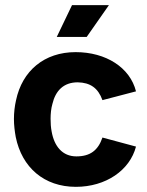

<svg xmlns="http://www.w3.org/2000/svg" viewBox="-20 -720 569 744"><path d="M200 -577H316L402 -700H259ZM274 4C390 4 483 -60 507 -152L377 -187C360 -137 329 -114 276 -114C222 -114 190 -153 180 -211C177 -226 176 -243 176 -260C176 -279 178 -300 183 -317C195 -368 226 -401 281 -401C330 -400 360 -379 377 -332L507 -366C484 -458 391 -518 273 -518C152 -518 66 -446 42 -331C37 -309 34 -284 34 -259C34 -235 37 -211 41 -189C65 -71 151 4 274 4Z"/></svg>

Font: Arthouse Owned
Style: Bold
Weight: 700
Designer: Jeremy Tribby
Foundry: Tribby Type
Version: Version 1.000;PS 001.000;hotconv 1.0.88;makeotf.lib2.5.64775